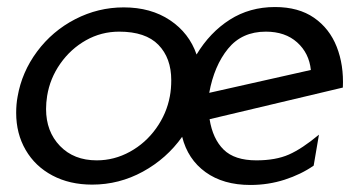

<svg xmlns="http://www.w3.org/2000/svg" viewBox="-20 -515 1030 546"><path d="M709 -59Q647 -59 616 -89.5Q585 -120 576 -176L955 -266Q958 -330 937.5 -382Q917 -434 873 -464.5Q829 -495 762 -495Q690 -495 633.5 -459Q577 -423 539 -360Q518 -421 463.5 -457.5Q409 -494 332 -494Q259 -494 194 -460.5Q129 -427 85.5 -368.5Q42 -310 30 -240Q26 -219 26 -194Q26 -135 53 -88.5Q80 -42 129 -16Q178 10 242 10Q319 10 386.5 -27Q454 -64 498 -126Q514 -62 564.5 -25.5Q615 11 692 11Q743 11 789.5 -4Q836 -19 872 -44L887 -132Q839 -92 801.5 -75.5Q764 -59 709 -59ZM467 -287Q467 -262 463 -241Q454 -192 424 -150Q394 -108 349.5 -83.5Q305 -59 255 -59Q190 -59 150.5 -100Q111 -141 111 -205Q111 -223 114 -242Q122 -292 151.5 -334Q181 -376 224.5 -400.5Q268 -425 319 -425Q394 -425 430.5 -387.5Q467 -350 467 -287ZM736 -425Q791 -425 825 -394.5Q859 -364 864 -316L575 -251Q589 -328 628.5 -376.5Q668 -425 736 -425Z"/></svg>

Font: Geom Light
Style: Italic
Weight: 300
Italic angle: -10°
Version: Version 1.102